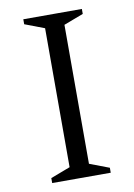

<svg xmlns="http://www.w3.org/2000/svg" viewBox="-78 -711 531 762"><g transform="rotate(-10 188.0 -330.0)"><path d="M70 0V-20L149 -50V-610L70 -640V-660H306V-640L227 -610V-50L306 -20V0Z"/></g></svg>

Font: Spectral Light
Style: Regular
Weight: 300
Designer: Jean-Baptiste Levee
Foundry: Production Type
Version: Version 2.001